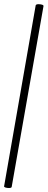

<svg xmlns="http://www.w3.org/2000/svg" viewBox="-22 -757 232 936"><path d="M35 154Q34 159 24 159.5Q14 160 5.5 157.5Q-3 155 -2 151L152 -731Q154 -736 163.5 -736.5Q173 -737 182 -734.5Q191 -732 190 -727Z"/></svg>

Font: Cormorant Light Medium
Style: Italic
Weight: 500
Italic angle: -10°
Version: Version 4.000